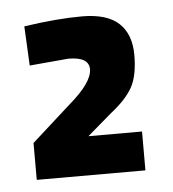

<svg xmlns="http://www.w3.org/2000/svg" viewBox="-35 -833 350 389"><g transform="rotate(-5 140.0 -639.0)"><path d="M246 -478H25V-553L104 -624Q152 -665 152 -692Q152 -717 110 -717L31 -710L27 -790Q94 -800 145 -800Q196 -800 220 -777.5Q244 -755 244 -713Q244 -671 231 -647.5Q218 -624 186 -599L137 -557H246Z"/></g></svg>

Font: TitilliumWebSemiBold
Style: Bold
Weight: 600
Version: Version 1.001;PS 57.000;hotconv 1.0.70;makeotf.lib2.5.55311